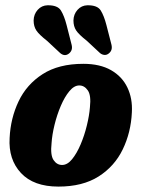

<svg xmlns="http://www.w3.org/2000/svg" viewBox="-20 -698 536 728"><path d="M296 -456Q359 -456 401 -432Q443 -408 463 -366.2Q483 -324.5 480 -272Q476.5 -196 445.5 -131.8Q414.5 -67.5 354 -29Q293.5 9.5 201.5 9.5Q107.5 9.5 59.5 -42Q11.5 -93.5 16.5 -175Q20 -249.5 50.5 -313.8Q81 -378 141.8 -417Q202.5 -456 296 -456ZM215.5 -72.5Q235.5 -72.5 253.2 -94.2Q271 -116 285.5 -150Q300 -184 309.2 -221.8Q318.5 -259.5 321 -291.5Q326 -336.5 313 -355.2Q300 -374 280.5 -374Q261 -374 243 -352.2Q225 -330.5 210.5 -296.5Q196 -262.5 186.8 -224.8Q177.5 -187 175.5 -155Q170.5 -110 183 -91.2Q195.5 -72.5 215.5 -72.5ZM232.5 -603 251.5 -528.5Q257 -507.5 241.5 -495Q225.5 -482.5 208.5 -496.5L158 -543.5Q128 -567 117.8 -582.5Q107.5 -598 107.5 -620.5Q108 -644 123 -660.8Q138 -677.5 160.5 -678Q198.5 -678.5 211 -658.2Q223.5 -638 232.5 -603ZM383.5 -603 402.5 -529Q408 -507 392 -495Q384.5 -489 375.8 -489.8Q367 -490.5 359.5 -496.5L309 -543.5Q279 -567 268.8 -582.5Q258.5 -598 258.5 -620.5Q259 -644 274 -660.8Q289 -677.5 311.5 -678Q349.5 -678.5 362 -658.2Q374.5 -638 383.5 -603Z"/></svg>

Font: Fraunces 144pt SuperSoft
Style: Bold Italic
Weight: 700
Italic angle: -16°
Version: Version 1.000;[0bf87f6ff]